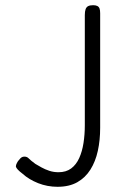

<svg xmlns="http://www.w3.org/2000/svg" viewBox="-20 -707 478 738"><path d="M201 11Q182 11 163 7.5Q144 4 126.5 -3Q109 -10 94 -19Q79 -28 67 -39Q55 -48 48.5 -55Q42 -62 41 -67Q41 -73 45 -80.5Q49 -88 52 -91Q59 -100 63.5 -102.5Q68 -105 74 -105Q84 -105 90.5 -98Q97 -91 116 -77Q126 -71 139.5 -63.5Q153 -56 169.5 -50.5Q186 -45 205 -45Q234 -45 253.5 -59.5Q273 -74 284.5 -99.5Q296 -125 301 -157.5Q306 -190 306 -225V-649Q306 -663 309 -671.5Q312 -680 319 -683.5Q326 -687 338 -687Q348 -687 354 -684Q360 -681 362.5 -674.5Q365 -668 365 -656V-216Q365 -168 356 -127Q347 -86 327.5 -55Q308 -24 277 -6.5Q246 11 201 11Z"/></svg>

Font: Fredoka SemiCondensed Light
Style: Regular
Weight: 300
Width: 4
Designer: Ben Nathan
Foundry: Milena B. Brandão, Ben Nathan
Version: Version 2.001